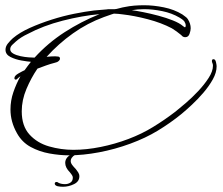

<svg xmlns="http://www.w3.org/2000/svg" viewBox="-20 -553 853 733"><path d="M243 40Q208 40 169 33Q130 26 97 8Q64 -10 45 -44Q20 -88 20 -135Q20 -169 31 -201Q42 -233 58 -262Q56 -261 52.5 -258Q49 -255 47 -253Q43 -249 41 -249Q35 -249 35 -255Q35 -264 51 -273Q67 -282 74 -285Q80 -293 86 -301.5Q92 -310 98 -317Q85 -318 62 -322Q39 -326 20 -335.5Q1 -345 1 -363Q1 -376 10.5 -387.5Q20 -399 29 -407Q55 -429 94 -446.5Q133 -464 177 -478Q221 -492 263.5 -500.5Q306 -509 339 -513L386 -517Q390 -518 394 -518Q398 -518 402 -518H418Q423 -518 435.5 -521.5Q448 -525 455 -526Q474 -530 492.5 -531.5Q511 -533 530 -533Q566 -533 605.5 -525Q645 -517 676 -498Q681 -494 687.5 -489.5Q694 -485 697 -480Q708 -463 708 -445Q708 -436 703.5 -423.5Q699 -411 687 -411Q678 -411 672 -419Q654 -434 636 -445Q596 -466 544.5 -479.5Q493 -493 449 -498Q441 -499 432 -500Q423 -501 415 -501Q414 -501 405.5 -498Q397 -495 388.5 -492Q380 -489 377 -488Q314 -465 258.5 -425.5Q203 -386 158 -336Q166 -337 174.5 -337.5Q183 -338 191 -338Q196 -338 202.5 -337Q209 -336 209 -329Q209 -325 205.5 -321.5Q202 -318 198 -316Q196 -315 193 -314.5Q190 -314 188 -313Q172 -309 155.5 -303Q139 -297 123 -291Q99 -256 81 -213.5Q63 -171 63 -128Q63 -72 92.5 -39.5Q122 -7 167.5 6Q213 19 260 19Q310 19 364.5 8Q419 -3 470.5 -22.5Q522 -42 564 -68Q587 -82 608 -96.5Q629 -111 650 -127Q665 -139 689 -159.5Q713 -180 736.5 -205Q760 -230 776.5 -255.5Q793 -281 793 -302Q793 -308 791 -312Q789 -316 789 -320Q789 -327 795 -327Q802 -327 804.5 -316Q807 -305 807 -300Q807 -276 792.5 -250Q778 -224 756.5 -199Q735 -174 712.5 -153Q690 -132 673 -118Q630 -83 582 -54Q536 -26 477.5 -4.5Q419 17 358 28.5Q297 40 243 40ZM686 -449Q689 -449 689 -455Q689 -463 684 -471Q681 -475 675 -479.5Q669 -484 665 -486Q636 -503 599.5 -510.5Q563 -518 530 -518Q518 -518 506 -517Q494 -516 483 -514Q500 -512 527.5 -506.5Q555 -501 585 -493Q615 -485 640 -475Q665 -465 678 -454Q680 -453 682 -451Q684 -449 686 -449ZM112 -333Q163 -389 226.5 -430Q290 -471 360 -499Q293 -493 219 -474Q145 -455 85 -423Q74 -418 62 -410.5Q50 -403 40 -394Q34 -389 26.5 -381.5Q19 -374 19 -365Q19 -355 30.5 -348.5Q42 -342 58.5 -338.5Q75 -335 90 -334Q105 -333 112 -333ZM200 158Q189 155 189 148Q189 143 194 142Q199 141 200 143Q211 150 228 150Q240 150 249 144Q258 138 258 125Q258 120 254.5 115Q251 110 247 105Q229 87 229 69Q229 50 249 38Q260 31 272 31Q276 31 276 36Q262 39 257 46Q250 53 250 62Q250 69 255.5 76.5Q261 84 269 92Q274 98 278.5 105Q283 112 283 120Q283 140 262.5 150Q242 160 220 160Q215 160 210 159.5Q205 159 200 158Z"/></svg>

Font: Sassy Frass
Style: Regular
Weight: 400
Designer: Robert E. Leuschke
Foundry: Robert E. Leuschke
Version: Version 1.010; ttfautohint (v1.8.3)